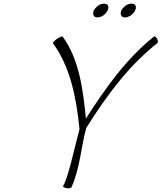

<svg xmlns="http://www.w3.org/2000/svg" viewBox="-20 -1017 880 1046"><path d="M566 -960C571 -970 572 -979 568 -987C565 -994 557 -997 547 -997C537 -997 526 -994 515 -987C505 -979 496 -970 491 -960C487 -950 486 -941 490 -933C493 -926 501 -922 511 -922C521 -922 532 -926 543 -933C553 -941 562 -950 566 -960ZM716 -960C721 -970 722 -979 718 -987C715 -994 707 -997 697 -997C687 -997 676 -994 665 -987C655 -979 646 -970 641 -960C637 -950 636 -941 640 -933C643 -926 651 -922 661 -922C671 -922 682 -926 693 -933C703 -941 712 -950 716 -960ZM268 -782C363 -653 396 -485 413 -314V-313C385 -208 350 -44 324 -4C321 0 329 5 342 8C354 10 366 9 369 4C417 -103 420 -211 450 -320C556 -489 676 -655 837 -782C841 -785 841 -796 836 -806C831 -815 823 -821 819 -818C665 -695 552 -533 448 -371C432 -533 411 -695 321 -818C319 -821 306 -815 291 -806C277 -796 267 -785 268 -782Z"/></svg>

Font: Nupuram Thin Italic
Style: Regular
Weight: 100
Designer: Santhosh Thottingal (santhosh.thottingal@gmail.com)
Foundry: SMC
Version: Version 1.000